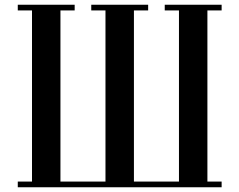

<svg xmlns="http://www.w3.org/2000/svg" viewBox="-20 -790 1010 810"><path d="M55 -24V0H915V-24H855V-746H915V-770H675V-746H735V-24H545V-746H605V-770H365V-746H425V-24H235V-746H295V-770H55V-746H115V-24Z"/></svg>

Font: Ponomar Unicode
Style: Regular
Weight: 400
Version: 1.3